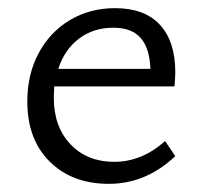

<svg xmlns="http://www.w3.org/2000/svg" viewBox="-20 -442 496 471"><path d="M47 -193Q47 -260 75 -312Q103 -364 152 -393Q201 -422 262 -422Q335 -422 372.5 -381Q410 -340 410 -265Q410 -252 408 -230H113L112 -202Q112 -131 153 -88Q194 -45 260 -45Q328 -45 385 -96L410 -59Q338 9 247 9Q157 9 102 -45.5Q47 -100 47 -193ZM349 -273Q347 -324 325 -349Q303 -374 258 -374Q209 -374 173.5 -347Q138 -320 123 -273Z"/></svg>

Font: LXGW Bright GB
Style: Regular
Weight: 400
Designer: Christian Thalmann (Catharsis Fonts)
Foundry: LXGW / Christian Thalmann (Catharsis Fonts) / Fontworks Inc.
Version: Version 5.510